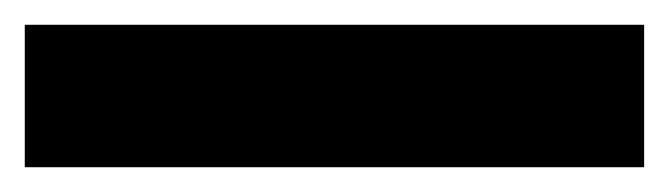

<svg xmlns="http://www.w3.org/2000/svg" viewBox="-20 38 540 155"><path d="M0 173V58H500V173Z"/></svg>

Font: Copperplate Sans CC
Style: Bold
Weight: 700
Designer: indestructible type*
Foundry: Cowboy Collective
Version: Version 1.000